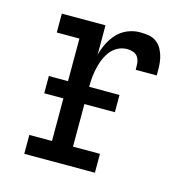

<svg xmlns="http://www.w3.org/2000/svg" viewBox="-84 -608 669 688"><g transform="rotate(15 250.0 -264.0)"><path d="M65 0V-70H149V-450H65V-520H227V-411Q233 -434 243.5 -455Q254 -476 270 -493Q286 -510 308 -519Q330 -528 353 -528Q369 -528 385.5 -525.5Q402 -523 415 -513Q428 -503 435.5 -488.5Q443 -474 446.5 -458.5Q450 -443 450.5 -426.5Q451 -410 451 -394H373Q373 -406 372 -418Q371 -430 365 -440Q359 -450 347.5 -454Q336 -458 325 -458Q305 -458 288 -448.5Q271 -439 260 -423Q249 -407 242.5 -389Q236 -371 232.5 -352Q229 -333 228 -314Q227 -295 227 -276V-70H327V0ZM78 -228V-292H340V-228Z"/></g></svg>

Font: Iosevka Slab
Style: Regular
Weight: 400
Monospace: yes
Designer: Belleve Invis
Foundry: Belleve Invis
Version: Version 11.2.4; ttfautohint (v1.8.3)